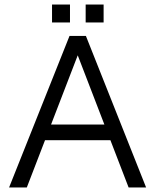

<svg xmlns="http://www.w3.org/2000/svg" viewBox="-20 -825 683 845"><path d="M20 0 286 -667H358L623 0H546L315 -600L330 -602L98 0ZM137 -208 168 -277H495L500 -208ZM357 -726V-805H436V-726ZM209 -726V-805H288V-726Z"/></svg>

Font: Maven Pro VF Beta
Style: Regular
Weight: 400
Designer: Joe Prince
Foundry: Joe Prince
Version: Version 2.002